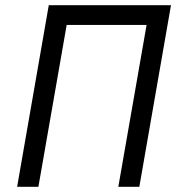

<svg xmlns="http://www.w3.org/2000/svg" viewBox="-20 -720 693 740"><path d="M46 0H128L237 -624H545L436 0H517L639 -700H168Z"/></svg>

Font: Fixel Text 20240404
Style: Italic
Weight: 400
Width: 4
Italic angle: -10°
Designer: AlfaBravo + MacPaw
Foundry: Kyrylo Tkachov, Marchela Mozhyna, Serhii Makarenko, Maria Weinstein, Zakhar Kryvoshyya
Version: Version 1.211;Glyphs 3.2 (3225)